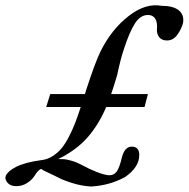

<svg xmlns="http://www.w3.org/2000/svg" viewBox="-67 -677 704 717"><path d="M150.4 -83Q165 -83 172.9 -82.5Q180.7 -82 198.7 -77.1Q216.8 -72.3 235.4 -62.5Q301.3 -26.9 338.4 -22.5Q357.9 -21.5 368.7 -36.1Q379.4 -50.8 388.7 -91.3Q399.4 -129.4 424.8 -129.4Q453.1 -129.4 453.1 -98.1Q453.1 -52.7 400.4 -16.1Q342.8 15.6 273.4 19.5Q222.2 17.1 162.1 -8.3Q152.3 -13.7 135 -21.7Q117.7 -29.8 104.5 -36.1Q91.3 -42.5 86.4 -46.4Q75.2 -42.5 60.5 -18.1Q50.8 -3.9 33.2 7.1Q15.6 18.1 -5.9 18.1Q-38.1 18.1 -46.4 -8.8Q-47.9 -14.2 -44.9 -21.5Q-42 -28.8 -32.2 -37.4Q-22.5 -45.9 -7.3 -53.7Q7.8 -61.5 32.5 -68.4Q57.1 -75.2 87.9 -79.1Q110.4 -81.5 129.6 -94Q148.9 -106.4 163.1 -123.5Q177.2 -140.6 190.9 -167.5Q204.6 -194.3 214.1 -219Q223.6 -243.7 234.4 -277.3H105.5L120.6 -325.7H250Q251 -328.1 252.4 -332.8Q253.9 -337.4 254.4 -339.8Q288.1 -443.8 308.6 -485.4Q349.1 -566.9 412.8 -616.7Q476.6 -666.5 536.6 -655.3Q579.6 -655.3 600.3 -638.7Q621.1 -622.1 616.7 -592.3Q611.3 -569.8 595.7 -547.9Q580.1 -525.9 556.6 -525.9Q537.1 -525.9 527.6 -538.1Q518.1 -550.3 519 -566.9Q521.5 -593.3 512.7 -607.2Q503.9 -621.1 485.8 -621.1Q457 -621.1 436.8 -589.4Q416.5 -557.6 396 -494.6Q383.3 -457.5 370.6 -397Q357.4 -352.1 348.1 -325.7H485.4L472.7 -277.3H329.6Q301.8 -211.9 260.3 -164.3Q218.8 -116.7 150.4 -83Z"/></svg>

Font: Elstob 18pt SemiBold
Style: Italic
Weight: 600
Italic angle: -20°
Designer: Peter S. Baker
Version: Version 1.015